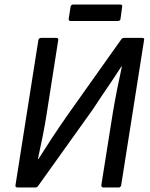

<svg xmlns="http://www.w3.org/2000/svg" viewBox="-20 -821 655 841"><path d="M56 0Q46 0 48 -11L148 -645Q150 -655 160 -655H227Q237 -655 235 -645L185 -326Q178 -279 167.5 -227Q157 -175 146 -124H148Q175 -167 208 -217Q241 -267 278 -320L510 -647Q512 -651 515.5 -653Q519 -655 524 -655H603Q614 -655 611 -645L511 -11Q509 0 501 0H432Q423 0 424 -11L475 -332Q483 -379 493 -429.5Q503 -480 514 -530H512Q494 -502 471.5 -468.5Q449 -435 426.5 -402Q404 -369 386 -341L148 -8Q146 -4 142.5 -2Q139 0 135 0ZM289 -729Q280 -729 281 -739L289 -791Q291 -801 300 -801H508Q517 -801 515 -791L508 -739Q507 -729 496 -729Z"/></svg>

Font: Sofia Sans Semi Condensed Medium
Style: Italic
Weight: 500
Italic angle: -9°
Version: Version 4.100